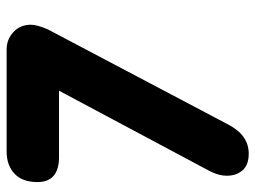

<svg xmlns="http://www.w3.org/2000/svg" viewBox="-118 -672 789 594"><g transform="rotate(-90 277.0 -374.5)"><path d="M106 -749H420.9Q452.6 -749 475.3 -728Q498 -707 498 -673.8Q498 -655.3 483.9 -622.1L189 -63Q156.2 0 99.1 0Q64 0 47.4 -19.3Q30.8 -38.6 30.8 -67.9Q30.8 -92.8 44.9 -120.1L293.9 -586.9H88.9Q11.2 -586.9 11.2 -653.8Q11.2 -700.2 37.1 -724.6Q63 -749 106 -749Z"/></g></svg>

Font: BPreplay
Style: Bold Italic
Weight: 700
Italic angle: -6°
Designer: Magenta/George Triantafyllakos
Foundry: Magenta/George Triantafyllakos
Version: Version 1.00